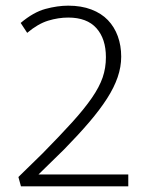

<svg xmlns="http://www.w3.org/2000/svg" viewBox="-20 -658 516 678"><path d="M221 -596Q186 -596 150 -585Q114 -574 76 -542L53 -577Q98 -615 140.5 -626.5Q183 -638 221 -638Q267 -638 302.5 -624.5Q338 -611 361 -587Q384 -563 396 -530Q408 -497 408 -458Q408 -422 395.5 -385.5Q383 -349 358 -310Q333 -271 295 -226.5Q257 -182 206 -130L116 -42H433V0H54L45 -33L130 -116Q193 -180 235.5 -227Q278 -274 304.5 -312.5Q331 -351 342.5 -384.5Q354 -418 354 -456Q354 -521 320.5 -558.5Q287 -596 221 -596Z"/></svg>

Font: Mukta Vaani ExtraLight
Style: Regular
Weight: 275
Designer: Noopur Datye, Girish Dalvi, Yashodeep Gholap, Pallavi Karambelkar
Foundry: Ek Type
Version: Version 2.538;PS 1.000;hotconv 16.6.51;makeotf.lib2.5.65220;